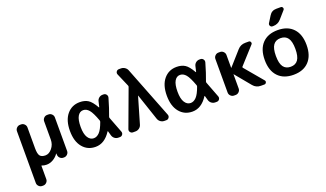

<svg xmlns="http://www.w3.org/2000/svg" viewBox="-87 -1363 3707 2183"><g transform="rotate(-20 1766.5 -271.5)"><path d="M126 220Q103 220 86 203Q69 186 69 163V-463Q69 -486 86 -503Q103 -520 126 -520H139Q162 -520 179 -503Q196 -486 196 -463V-210Q196 -143 215 -118.5Q234 -94 281 -94Q325 -94 361.5 -138.5Q398 -183 398 -243V-463Q398 -486 414.5 -503Q431 -520 454 -520H471Q494 -520 511 -503Q528 -486 528 -463V-57Q528 -34 511 -17Q494 0 471 0H463Q439 0 422 -16.5Q405 -33 404 -57L403 -72Q403 -73 402 -73Q401 -73 401 -72Q375 -34 336.5 -12Q298 10 258 10Q224 10 203 0Q196 -4 196 4V163Q196 186 179 203Q162 220 139 220Z M857 -431Q815 -431 790.5 -389Q766 -347 766 -260Q766 -175 793.5 -132Q821 -89 864 -89Q901 -89 933 -122Q965 -155 995 -239Q998 -248 995 -257Q958 -359 927 -395Q896 -431 857 -431ZM851 10Q754 10 695 -61.5Q636 -133 636 -260Q636 -387 695.5 -458.5Q755 -530 851 -530Q910 -530 951 -504.5Q992 -479 1036 -401Q1040 -395 1042 -401Q1047 -421 1057 -465Q1062 -489 1081 -504.5Q1100 -520 1125 -520H1136Q1158 -520 1170.5 -503Q1183 -486 1177 -465Q1143 -346 1110 -260Q1107 -252 1110 -244Q1137 -178 1183 -53Q1190 -33 1178.5 -16.5Q1167 0 1146 0H1128Q1103 0 1083.5 -15Q1064 -30 1057 -54Q1047 -90 1042 -107Q1040 -114 1036 -108Q960 10 851 10Z M1305 0Q1284 0 1272 -17Q1260 -34 1268 -53L1434 -502Q1437 -510 1434 -518L1365 -678Q1357 -697 1368 -713.5Q1379 -730 1400 -730H1424Q1449 -730 1470.5 -715.5Q1492 -701 1501 -677L1745 -53Q1752 -34 1740.5 -17Q1729 0 1709 0H1685Q1659 0 1638.5 -15Q1618 -30 1610 -54L1503 -372Q1503 -373 1502 -373Q1501 -373 1501 -372L1408 -54Q1401 -30 1380.5 -15Q1360 0 1335 0Z M2029 -431Q1987 -431 1962.5 -389Q1938 -347 1938 -260Q1938 -175 1965.5 -132Q1993 -89 2036 -89Q2073 -89 2105 -122Q2137 -155 2167 -239Q2170 -248 2167 -257Q2130 -359 2099 -395Q2068 -431 2029 -431ZM2023 10Q1926 10 1867 -61.5Q1808 -133 1808 -260Q1808 -387 1867.5 -458.5Q1927 -530 2023 -530Q2082 -530 2123 -504.5Q2164 -479 2208 -401Q2212 -395 2214 -401Q2219 -421 2229 -465Q2234 -489 2253 -504.5Q2272 -520 2297 -520H2308Q2330 -520 2342.5 -503Q2355 -486 2349 -465Q2315 -346 2282 -260Q2279 -252 2282 -244Q2309 -178 2355 -53Q2362 -33 2350.5 -16.5Q2339 0 2318 0H2300Q2275 0 2255.5 -15Q2236 -30 2229 -54Q2219 -90 2214 -107Q2212 -114 2208 -108Q2132 10 2023 10Z M2527 0Q2504 0 2487 -17Q2470 -34 2470 -57V-463Q2470 -486 2487 -503Q2504 -520 2527 -520H2547Q2570 -520 2587 -503Q2604 -486 2604 -463V-308Q2604 -307 2605 -307H2606L2758 -478Q2795 -520 2852 -520H2894Q2910 -520 2916.5 -505Q2923 -490 2912 -478L2729 -276Q2724 -270 2729 -263L2914 -43Q2925 -30 2917.5 -15Q2910 0 2894 0H2852Q2795 0 2759 -44L2606 -229Q2606 -230 2605 -230Q2604 -230 2604 -229V-57Q2604 -34 2587 -17Q2570 0 2547 0Z M3334.5 -391.5Q3305 -433 3246 -433Q3187 -433 3157.5 -391.5Q3128 -350 3128 -260Q3128 -170 3157.5 -128.5Q3187 -87 3246 -87Q3305 -87 3334.5 -128.5Q3364 -170 3364 -260Q3364 -350 3334.5 -391.5ZM3432.5 -60.5Q3366 10 3246 10Q3126 10 3059.5 -60.5Q2993 -131 2993 -260Q2993 -389 3059.5 -459.5Q3126 -530 3246 -530Q3366 -530 3432.5 -459.5Q3499 -389 3499 -260Q3499 -131 3432.5 -60.5ZM3316 -763H3369Q3386 -763 3392.5 -748Q3399 -733 3388 -721L3310 -632Q3273 -590 3216 -590H3209Q3190 -590 3181 -606Q3172 -622 3182 -638L3230 -715Q3259 -763 3316 -763Z"/></g></svg>

Font: Rounded Mplus 1c Bold
Style: Bold
Weight: 700
Version: Version 1.059.20150529